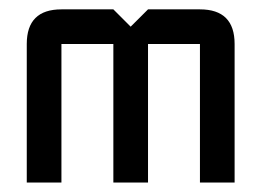

<svg xmlns="http://www.w3.org/2000/svg" viewBox="-20 -447 553 406"><path d="M219.7 -354H109.9V-61H36.6V-354Q36.6 -427.2 109.9 -427.2H219.7L256.3 -390.6L293 -427.2H402.8Q476.1 -427.2 476.1 -354V-61H402.8V-354H293V-61H219.7Z"/></svg>

Font: BabelStone Khitan Seals
Style: Regular
Weight: 400
Designer: Andrew West
Foundry: BabelStone
Version: Version 1.004